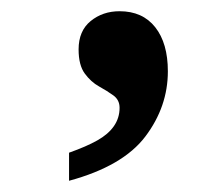

<svg xmlns="http://www.w3.org/2000/svg" viewBox="-20 -168 387 342"><path d="M103 154V104Q134 93 153.5 82Q173 71 183 56.5Q193 42 193 24Q193 10 182 2Q171 -6 156.5 -14Q142 -22 131 -37Q120 -52 120 -80Q120 -113 141.5 -130.5Q163 -148 193 -148Q234 -148 256.5 -119.5Q279 -91 279 -41Q279 22 239 75Q199 128 103 154Z"/></svg>

Font: Noto Serif Bengali ExtraBold
Style: Regular
Weight: 800
Designer: Juan Bruce, Universal Thirst, Indian Type Foundry and the Monotype Design Team.
Foundry: Monotype Imaging Inc.
Version: Version 2.003